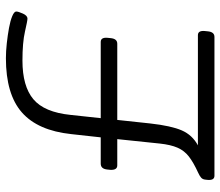

<svg xmlns="http://www.w3.org/2000/svg" viewBox="-68 -678 746 650"><g transform="rotate(-90 305.0 -353.0)"><path d="M35 0Q19 0 21 -23L22 -32Q23 -40 28.5 -45Q34 -50 45 -55Q80 -71 100 -86.5Q120 -102 130 -125Q140 -148 144 -185L159 -329H70Q54 -329 55 -352L56 -362Q58 -385 76 -385H165L176 -485Q188 -598 249.5 -652Q311 -706 433 -706Q456 -706 483.5 -703Q511 -700 535.5 -695.5Q560 -691 575.5 -684.5Q591 -678 591 -671Q591 -664 584 -648.5Q577 -633 567 -633Q560 -633 523 -641.5Q486 -650 425 -650Q338 -650 294 -613Q250 -576 241 -487L230 -385H488Q504 -385 502 -362L501 -352Q499 -329 482 -329H224L212 -217Q204 -146 188.5 -110.5Q173 -75 138 -56H511Q527 -56 525 -33L524 -23Q522 0 505 0Z"/></g></svg>

Font: Asap Expanded Expanded Light
Style: Italic
Weight: 300
Width: 7
Italic angle: -6°
Designer: Pablo Cosgaya
Foundry: Omnibus-Type
Version: Version 3.001; ttfautohint (v1.8.4.7-5d5b)